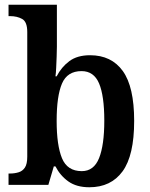

<svg xmlns="http://www.w3.org/2000/svg" viewBox="-20 -780 633 810"><path d="M357 10Q303 10 268.5 -14.5Q234 -39 214 -78H207L184 0H16V-48H23Q41 -48 58 -53Q75 -58 85 -73Q95 -88 95 -119V-645Q95 -688 73.5 -700Q52 -712 22 -712H16V-760H220V-583Q220 -565 219 -541Q218 -517 217 -494Q216 -471 214 -458H219Q239 -497 272.5 -522Q306 -547 360 -547Q450 -547 498 -480.5Q546 -414 546 -270Q546 -124 497 -57Q448 10 357 10ZM325 -58Q376 -58 398 -113Q420 -168 420 -271Q420 -376 398 -428Q376 -480 324 -480Q264 -480 241.5 -427.5Q219 -375 219 -270Q219 -167 241.5 -112.5Q264 -58 325 -58Z"/></svg>

Font: Noto Serif Ethiopic SemiCondensed SemiBold
Style: Regular
Weight: 600
Width: 4
Designer: Monotype Design Team
Foundry: Monotype Imaging Inc.
Version: Version 2.102; ttfautohint (v1.8.4.7-5d5b)